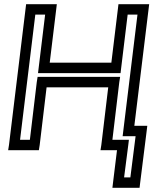

<svg xmlns="http://www.w3.org/2000/svg" viewBox="-20 -694 734 919"><path d="M651 180 682 -67 685 -92H660H623L691 -649L694 -674H669H572H547L544 -649L513 -394H218L249 -649L252 -674H227H130H105L102 -649L23 0L19 25H44H141H166L170 0L203 -276H498L465 0L461 25H486H540L521 180L518 205H543H623H648L651 180ZM604 155H574L594 0L597 -25H572H518L551 -301L555 -326H530H185H160L156 -301L123 -25H76L149 -624H196L165 -369L162 -344H187H532H557L560 -369L591 -624H638L570 -67L567 -42H592H629L604 155Z"/></svg>

Font: Gamestation Display Outline
Style: Italic
Weight: 400
Designer: Jonas Hecksher
Foundry: Jonas Hecksher, Playtypeª, e-types AS
Version: Version 1.003